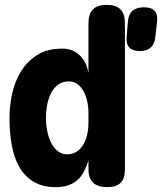

<svg xmlns="http://www.w3.org/2000/svg" viewBox="-20 -760 667 790"><path d="M555 -550Q526 -550 512.5 -564Q499 -578 501 -607L506 -669Q508 -700 524.5 -715Q541 -730 572 -730Q603 -730 616.5 -715Q630 -700 626 -669L619 -607Q616 -578 600 -564Q584 -550 555 -550ZM421 10Q383 10 363.5 -8Q344 -26 344 -63V-99Q336 -75 325.5 -54.5Q315 -34 299.5 -20Q284 -6 262 2Q240 10 209 10Q157 10 120.5 -11Q84 -32 61.5 -69.5Q39 -107 29 -159.5Q19 -212 19 -274Q19 -324 30 -374.5Q41 -425 66.5 -466.5Q92 -508 133.5 -534Q175 -560 237 -560Q278 -560 307 -533.5Q336 -507 344 -459V-665Q344 -703 362.5 -721.5Q381 -740 419 -740Q457 -740 475.5 -721.5Q494 -703 494 -665V-63Q494 -26 476.5 -8Q459 10 421 10ZM257 -125Q276 -125 292 -134Q308 -143 319.5 -160Q331 -177 337.5 -201Q344 -225 344 -255V-295Q344 -321 338.5 -344.5Q333 -368 323 -386Q313 -404 298 -414.5Q283 -425 263 -425Q236 -425 218 -411Q200 -397 189 -374.5Q178 -352 173.5 -325.5Q169 -299 169 -273Q169 -248 174 -222Q179 -196 189.5 -174.5Q200 -153 216.5 -139Q233 -125 257 -125Z"/></svg>

Font: Maple Mono NL ExtraBold
Style: Regular
Weight: 800
Monospace: yes
Designer: subframe7536
Version: Version 7.000